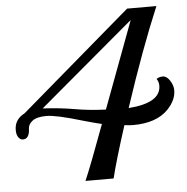

<svg xmlns="http://www.w3.org/2000/svg" viewBox="-51 -758 789 809"><g transform="rotate(-5 343.5 -354.0)"><path d="M648 -269Q598 -217 499 -217Q482 -217 462 -220Q416 -77 397 0H278Q302 -54 368 -233Q338 -240 289 -254Q179 -287 138 -287Q97 -287 79 -273Q61 -259 60 -242Q59 -197 31 -197Q20 -197 12 -208Q4 -219 4 -239Q4 -284 47 -306L516 -708H640Q567 -535 486 -290Q623 -300 623 -373Q623 -390 614 -402Q625 -410 641 -410Q657 -410 670.5 -389.5Q684 -369 684 -348Q684 -307 648 -269ZM527 -659 125 -320Q199 -316 258.5 -305.5Q318 -295 390 -292Z"/></g></svg>

Font: Playball
Style: Regular
Weight: 400
Designer: Robert E. Leuschke
Foundry: Robert E. Leuschke
Version: Version 1.001